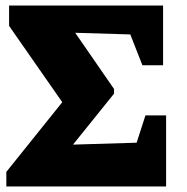

<svg xmlns="http://www.w3.org/2000/svg" viewBox="-20 -677 679 697"><path d="M508 -258H583V0H3V-53L206 -306L13 -583V-657H572V-440H497L453 -552L253 -558L394 -354V-337L245 -152L476 -159Z"/></svg>

Font: Piazzolla SC ExtraBold
Style: Regular
Weight: 800
Designer: Juan Pablo del Peral
Foundry: Huerta Tipografica
Version: Version 1.330